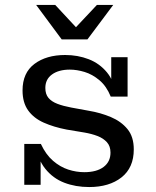

<svg xmlns="http://www.w3.org/2000/svg" viewBox="-20 -746 628 775"><path d="M340 9Q285 9 239.5 -8.5Q194 -26 163 -64.5Q132 -103 122 -165H145Q165 -122 194 -97Q223 -72 255.5 -61.5Q288 -51 320 -51Q370 -51 398 -72Q426 -93 426 -130Q426 -156 411.5 -172Q397 -188 373.5 -197Q350 -206 321 -211L249 -223Q197 -233 156.5 -251Q116 -269 93.5 -300.5Q71 -332 71 -381Q71 -452 119 -488Q167 -524 243 -524Q294 -524 338 -507Q382 -490 412 -453.5Q442 -417 450 -356H427Q410 -398 381.5 -422Q353 -446 321.5 -455.5Q290 -465 262 -465Q217 -465 190 -445.5Q163 -426 163 -391Q163 -366 175.5 -351Q188 -336 211.5 -327Q235 -318 267 -312L338 -299Q386 -291 427.5 -273.5Q469 -256 494.5 -225Q520 -194 520 -143Q520 -69 470.5 -30Q421 9 340 9ZM78 0V-165H122L144 -131V0ZM450 -356 429 -390V-515H495V-356ZM229 -587 126 -726H203L309 -612H264L371 -726H437L333 -587Z"/></svg>

Font: Montagu Slab 24pt
Style: Regular
Weight: 400
Designer: Florian Karsten
Foundry: Florian Karsten
Version: Version 1.000